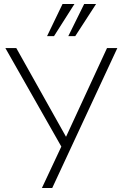

<svg xmlns="http://www.w3.org/2000/svg" viewBox="-20 -947 615 967"><path d="M191 0 296 -224 295 -198 7 -705H62L312 -259H313L519 -705H571L243 0ZM217 -765 295 -927H355L252 -765ZM324 -765 404 -927H464L359 -765Z"/></svg>

Font: Nunito Sans 7pt SemiCondensed ExtraLight
Style: Regular
Weight: 250
Width: 4
Designer: Vernon Adams
Foundry: Vernon Adams
Version: Version 3.101;gftools[0.9.27]